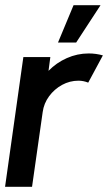

<svg xmlns="http://www.w3.org/2000/svg" viewBox="-30 -720 426 740"><path d="M-10.5 0 60 -500H164L157 -447Q187 -478 227.5 -496Q268 -514 312 -514Q340 -514 366.5 -506.5L310 -401.5Q291.5 -409 272.5 -409Q239 -409 209.2 -392.8Q179.5 -376.5 159.2 -349Q139 -321.5 134.5 -288L93.5 0ZM193.5 -556 253.5 -700H357.5L263.5 -556Z"/></svg>

Font: Urbanist SemiBold
Style: Italic
Weight: 600
Italic angle: -8°
Designer: Corey Hu
Foundry: Corey Hu
Version: Version 1.321; ttfautohint (v1.8.4.7-5d5b)